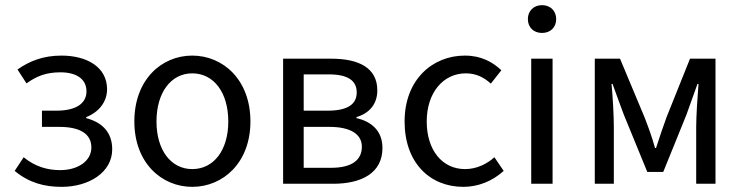

<svg xmlns="http://www.w3.org/2000/svg" viewBox="-20 -714 2882 746"><path d="M220 12C325 12 416 -44 416 -134C416 -204 372 -240 315 -255V-259C366 -279 396 -320 396 -367C396 -456 314 -498 219 -498C148 -498 95 -477 48 -444L83 -390C122 -418 159 -433 215 -433C274 -433 316 -409 316 -359C316 -313 277 -284 199 -284H143V-221H210C291 -221 335 -194 335 -141C335 -87 281 -53 214 -53C165 -53 117 -66 72 -103L37 -50C94 -3 153 12 220 12Z M727 12C846 12 953 -81 953 -242C953 -405 846 -498 727 -498C608 -498 502 -405 502 -242C502 -81 608 12 727 12ZM727 -57C644 -57 588 -131 588 -242C588 -354 644 -429 727 -429C811 -429 867 -354 867 -242C867 -131 811 -57 727 -57Z M1080 0H1274C1387 0 1466 -43 1466 -139C1466 -209 1419 -243 1365 -255V-259C1415 -274 1446 -309 1446 -363C1446 -451 1373 -486 1267 -486H1080ZM1160 -284V-425H1258C1334 -425 1366 -399 1366 -355C1366 -311 1334 -284 1253 -284ZM1160 -62V-221H1260C1343 -221 1386 -192 1386 -144C1386 -92 1347 -62 1266 -62Z M1780 12C1838 12 1893 -10 1937 -50L1901 -103C1872 -77 1832 -57 1787 -57C1698 -57 1638 -131 1638 -242C1638 -354 1702 -429 1790 -429C1829 -429 1860 -414 1887 -389L1928 -441C1894 -473 1850 -498 1786 -498C1661 -498 1552 -405 1552 -242C1552 -81 1651 12 1780 12Z M2044 0H2127V-486H2044ZM2086 -586C2118 -586 2141 -607 2141 -640C2141 -672 2118 -694 2086 -694C2054 -694 2031 -672 2031 -640C2031 -607 2054 -586 2086 -586Z M2291 0H2365V-220C2365 -263 2361 -337 2356 -388H2360C2374 -348 2390 -306 2404 -268L2495 -46H2557L2647 -268C2661 -306 2676 -348 2690 -388H2694C2690 -337 2685 -263 2685 -220V0H2760V-486H2661L2570 -259C2557 -223 2543 -183 2529 -139H2525C2513 -183 2498 -223 2484 -259L2389 -486H2291Z"/></svg>

Font: DAIFUKU Sans
Style: Regular
Weight: 400
Designer: Original font ‘Source Han Sans JP’ : Paul D. Hunt
Foundry: Daifuku
Version: Version 1.000